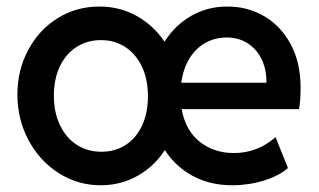

<svg xmlns="http://www.w3.org/2000/svg" viewBox="-20 -548 957 576"><path d="M32.2 -264.6Q32.2 -337.4 64.5 -397.9Q96.7 -458.5 152.8 -493.4Q209 -528.3 277.3 -528.3Q337.9 -528.8 388.9 -500.7Q439.9 -472.7 473.6 -422.9Q505.4 -473.1 554.7 -501Q604 -528.8 662.1 -528.3Q721.2 -528.8 771.5 -500Q821.8 -471.2 851.8 -415.8Q881.8 -360.4 881.8 -284.2Q881.8 -246.6 877 -220.7H524.9Q536.6 -156.2 579.3 -122.6Q622.1 -88.9 681.6 -88.9Q752.9 -88.9 806.6 -136.7L843.8 -43.9Q817.4 -20.5 771.5 -6.3Q725.6 7.8 676.8 7.8Q610.4 7.8 558.6 -20Q506.8 -47.9 474.6 -97.7Q442.4 -48.3 392.3 -20.3Q342.3 7.8 282.2 7.8Q213.4 7.8 156 -28.8Q98.6 -65.4 65.4 -127.9Q32.2 -190.4 32.2 -264.6ZM423.8 -258.8Q423.8 -310.1 405.8 -348.1Q387.7 -386.2 355.7 -407Q323.7 -427.7 283.2 -427.7Q241.7 -427.7 209.5 -407Q177.2 -386.2 159.4 -348.4Q141.6 -310.5 141.6 -260.7Q141.6 -211.4 159.7 -173.1Q177.7 -134.8 210 -113.8Q242.2 -92.8 284.2 -92.8Q325.7 -92.8 357.2 -113.3Q388.7 -133.8 406.2 -171.4Q423.8 -209 423.8 -258.8ZM779.3 -299.8Q779.8 -338.4 765.4 -369.1Q751 -399.9 723.6 -417.7Q696.3 -435.5 660.2 -435.5Q626 -435.5 597.2 -419.9Q568.4 -404.3 549.1 -373.8Q529.8 -343.3 523.9 -299.8Z"/></svg>

Font: Reddit Sans Fudge SemiBold
Style: Regular
Weight: 600
Designer: Stephen Hutchings
Foundry: Reddit
Version: Version 1.011